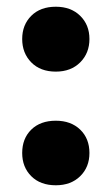

<svg xmlns="http://www.w3.org/2000/svg" viewBox="-20 -542 332 571"><path d="M146 -329Q100 -329 73 -356.5Q46 -384 46 -426Q46 -468 73 -495Q100 -522 146 -522Q191 -522 218.5 -495Q246 -468 246 -426Q246 -384 218.5 -356.5Q191 -329 146 -329ZM146 9Q100 9 73 -18Q46 -45 46 -87Q46 -130 73 -156.5Q100 -183 146 -183Q191 -183 218.5 -156.5Q246 -130 246 -87Q246 -45 218.5 -18Q191 9 146 9Z"/></svg>

Font: Montagu Slab 144pt SemiBold
Style: Regular
Weight: 600
Version: Version 1.000